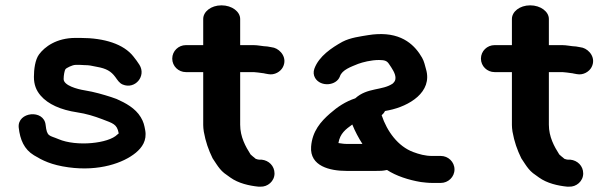

<svg xmlns="http://www.w3.org/2000/svg" viewBox="-20 -638 2291 719"><path d="M299.2 -394H300.8C306 -394 311 -393.6 318 -392.6L343 -387.7C377.8 -381.6 396 -371.2 411.8 -349.6C420.2 -338.2 426.6 -326.9 439.4 -321.5C485.8 -302 528.7 -353.2 502.1 -395.4C495.1 -406.5 488.9 -414.7 479.6 -426.5C443.2 -472.7 371.8 -496 280.5 -496H262.7C191.3 -496 147 -462.5 126.2 -434.2C111.4 -414.2 107 -377.7 107 -350.1C107 -321.3 115.4 -299.5 132.2 -280C159.7 -247.9 207.3 -226.5 269 -217.3C302.6 -212.3 332.5 -203.2 363.3 -191.4C402.9 -176.1 418 -173.2 424.2 -140.2C424.3 -139.9 424.4 -139 424.4 -138.1C424.1 -137.9 420.7 -135.2 419.5 -134.3C387 -100.7 266.6 -88 198.8 -117.1C164.4 -131.9 155.9 -124.8 150.9 -170C144.9 -230 44.1 -219.8 50.1 -160.3C55.1 -115.1 70.3 -78.8 107.2 -56.5C138.7 -37.4 171.8 -20.3 236.5 -11.4C350.7 4.3 442 -27.4 488.9 -66.3C511.5 -85.2 530.9 -111.5 523.7 -150.8C520.4 -168.7 517.9 -181.3 507 -199.3C486.7 -233 449.8 -252.6 416.7 -267.3L396.3 -274.5C367 -283.8 334.7 -293.6 296.5 -299.8C269.3 -304.1 218.3 -317.9 218.3 -341.9C218.3 -356.2 221.8 -374.3 225.1 -378.9C228.4 -383.5 251.2 -395 262.7 -395H280.5C283.7 -395 291.8 -394.6 299.2 -394Z M1008 11.5C1008 -16.9 986.2 -37.4 960.2 -40H951C949.2 -40 941.4 -41.5 937.7 -43.2C929.4 -50.4 920 -57.3 918.3 -59.7C899.7 -88.9 879.4 -125.3 879.4 -171V-368H930C936.9 -368 955.6 -365.1 964.4 -364H965.8C965.8 -364 969.9 -363.3 972.7 -362.5L984.3 -360.4C1008.4 -355.6 1030.8 -370 1039.3 -386.5C1057 -420.6 1031.1 -451.8 1006.1 -459.3L995.1 -461.5C985.1 -463.5 976.3 -465 968 -465C964 -465 944.4 -469 930 -469H879.4V-567C879.4 -594.1 849 -618 809.4 -618C769.9 -618 741 -594.1 741 -567V-469H676C648.4 -469 625 -446.9 625 -418.5C625 -390.1 648.4 -368 676 -368H741V-169.8C741 -162.4 741.8 -154.6 743.2 -145C750 -107.1 760.7 -76.9 776.1 -45.3L790.5 -23.5C798.3 -11.8 807.4 0.5 819.7 10.3L842.4 26.7C872.7 48.5 913.1 57.5 947.8 61H955C982 62.4 1008 40.9 1008 11.5Z M1277 2H1390.1C1402.5 2 1412.3 2.2 1429.3 -1.5C1463.5 20.8 1509.9 36 1556.2 43.7L1576.4 45.9C1584.1 46.7 1591 47 1598 47H1631C1658.1 47 1682 25 1682 -3.5C1682 -32 1658.1 -54 1631 -54H1598C1572.5 -54 1549.6 -60.4 1527.3 -68.7C1470.2 -90.1 1429.5 -145.7 1409.2 -206.6C1412.7 -209.5 1417.6 -214 1421.8 -222.3C1423.3 -222.7 1428.4 -223.5 1436.1 -225.1C1511 -240.2 1601.2 -292.5 1575.2 -379.4C1571.4 -392.2 1568.8 -407.7 1560.5 -422C1535.8 -464.9 1489.6 -515.7 1391 -510C1382.9 -509.5 1371.9 -508.8 1358.4 -506.4C1330.8 -501.7 1292.6 -497.4 1262.2 -481.5C1222.5 -459.4 1174.6 -427.9 1157.3 -380.9C1152.8 -368.9 1154 -356.1 1160.1 -345.9C1180.8 -311.5 1239.8 -316.5 1252.9 -351.9C1260.8 -376.7 1295 -388 1321.1 -398.8C1337.8 -404.9 1369.3 -413.3 1399.3 -413.3C1421.6 -413.3 1429.2 -409.6 1436.5 -398.7C1448.1 -381.6 1461 -363.3 1461 -346.2C1461 -334.9 1456.5 -331.5 1451 -325.3C1412.3 -298.3 1355.6 -311 1310.4 -269.8C1273.6 -257.6 1244.4 -238.2 1215.3 -212.6C1181.9 -183.2 1149.4 -147.4 1145 -88.6C1139.7 -15.7 1215.5 2 1277 2ZM1299.3 -171.7C1309.7 -145.8 1322.9 -121.3 1337.2 -99H1279.4C1267.4 -99 1260.3 -100.5 1247.3 -102.3C1253.3 -138.5 1275 -154.2 1299.3 -171.7Z M2164 11.5C2164 -16.9 2142.2 -37.4 2116.2 -40H2107C2105.2 -40 2097.4 -41.5 2093.7 -43.2C2085.4 -50.4 2076 -57.3 2074.3 -59.7C2055.7 -88.9 2035.4 -125.3 2035.4 -171V-368H2086C2092.9 -368 2111.6 -365.1 2120.4 -364H2121.8C2121.8 -364 2125.9 -363.3 2128.7 -362.5L2140.3 -360.4C2164.4 -355.6 2186.8 -370 2195.3 -386.5C2213 -420.6 2187.1 -451.8 2162.1 -459.3L2151.1 -461.5C2141.1 -463.5 2132.3 -465 2124 -465C2120 -465 2100.4 -469 2086 -469H2035.4V-567C2035.4 -594.1 2005 -618 1965.4 -618C1925.9 -618 1897 -594.1 1897 -567V-469H1832C1804.4 -469 1781 -446.9 1781 -418.5C1781 -390.1 1804.4 -368 1832 -368H1897V-169.8C1897 -162.4 1897.8 -154.6 1899.2 -145C1906 -107.1 1916.7 -76.9 1932.1 -45.3L1946.5 -23.5C1954.3 -11.8 1963.4 0.5 1975.7 10.3L1998.4 26.7C2028.7 48.5 2069.1 57.5 2103.8 61H2111C2138 62.4 2164 40.9 2164 11.5Z"/></svg>

Font: NumbBunny
Style: Bk
Weight: 400
Designer: Robert Jablonski
Foundry: Cannot Into Space Fonts
Version: Version 1.0